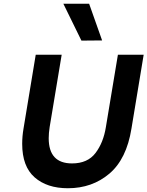

<svg xmlns="http://www.w3.org/2000/svg" viewBox="-20 -991 784 1021"><path d="M98 -226Q98 -266 105 -307L170 -700H308L244 -315Q239 -283 239 -256Q239 -122 363 -122Q446 -122 488 -177.5Q530 -233 543 -315L607 -700H744L679 -307Q653 -145 561.5 -67.5Q470 10 341 10Q230 10 164 -48Q98 -106 98 -226ZM317 -971H454L523 -776L413 -775Z"/></svg>

Font: Be Vietnam
Style: Bold Italic
Weight: 700
Italic angle: -9.66701°
Designer: Gabriel Lam
Foundry: TypeRant
Version: Version 3.000